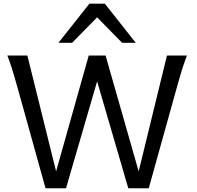

<svg xmlns="http://www.w3.org/2000/svg" viewBox="-20 -1011 1056 1031"><path d="M724.6 -90.8 876.5 -712.9H983.9Q978 -697.8 972.2 -681.4Q966.3 -665 959.7 -644.3Q953.1 -623.5 945.3 -596.9Q937.5 -570.3 927.7 -534.7L778.8 0H668.9L501.5 -574.2L334.5 0H224.6L75.7 -534.7Q65.9 -569.8 58.1 -596.4Q50.3 -623 43.7 -644.3Q37.1 -665.5 31.2 -681.9Q25.4 -698.2 19.5 -712.9H127L281.2 -90.8L456.5 -712.9H546.9ZM293.9 -781.2 460 -991.2H543L709 -781.2H635.7L501.5 -918L367.2 -781.2Z"/></svg>

Font: Andika Basic
Style: Regular
Weight: 400
Designer: Annie Olsen & Victor Gaultney
Foundry: SIL International
Version: Version 1.000